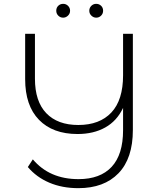

<svg xmlns="http://www.w3.org/2000/svg" viewBox="-20 -876 828 1000"><path d="M672 -700H621V-484C621 -398 600.7 -333.3 560 -290C519.3 -246.7 462 -225 388 -225C316 -225 260.3 -245.5 221 -286.5C181.7 -327.5 162 -387.3 162 -466V-700H111V-464C111 -372 135 -301.3 183 -252C231 -202.7 298 -178 384 -178C439.3 -178 487.3 -189.3 528 -212C568.7 -234.7 599.7 -268.7 621 -314V-198C621 -113.3 601.2 -49.7 561.5 -7C521.8 35.7 464.3 57 389 57C288.3 57 209 22.7 151 -46L125 -6C155 29.3 192.3 56.5 237 75.5C281.7 94.5 332 104 388 104C477.3 104 547 78.2 597 26.5C647 -25.2 672 -100.3 672 -199ZM283.5 -794.5C290.5 -787.5 299 -784 309 -784C318.3 -784 326.7 -787.5 334 -794.5C341.3 -801.5 345 -810 345 -820C345 -830 341.5 -838.5 334.5 -845.5C327.5 -852.5 319 -856 309 -856C299 -856 290.5 -852.7 283.5 -846C276.5 -839.3 273 -830.7 273 -820C273 -810 276.5 -801.5 283.5 -794.5ZM456 -794.5C463.3 -787.5 471.7 -784 481 -784C491 -784 499.5 -787.5 506.5 -794.5C513.5 -801.5 517 -810 517 -820C517 -830.7 513.5 -839.3 506.5 -846C499.5 -852.7 491 -856 481 -856C471 -856 462.5 -852.5 455.5 -845.5C448.5 -838.5 445 -830 445 -820C445 -810 448.7 -801.5 456 -794.5Z"/></svg>

Font: Montserrat Custom ExtraLight
Style: Regular
Weight: 300
Designer: Julieta Ulanovsky
Foundry: Julieta Ulanovsky
Version: Version 7.200